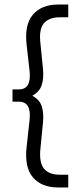

<svg xmlns="http://www.w3.org/2000/svg" viewBox="-20 -728 360 844"><path d="M235 96Q163 96 125 52Q87 8 97 -82L110 -200Q119 -281 63 -281H35V-335H63Q119 -335 110 -416L97 -531Q87 -620 125 -664Q163 -708 235 -708H280V-652H243Q195 -652 172.5 -625Q150 -598 158 -535L169 -425Q173 -382 163 -353Q153 -324 122 -307Q153 -291 163 -262Q173 -233 169 -190L158 -78Q151 -14 173 13Q195 40 243 40H280V96Z"/></svg>

Font: Outfit Light
Style: Regular
Weight: 300
Designer: Rodrigo Fuenzalida
Foundry: fragTYPE
Version: Version 1.100; ttfautohint (v1.8.4.7-5d5b)